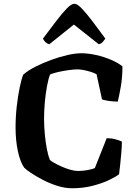

<svg xmlns="http://www.w3.org/2000/svg" viewBox="-20 -1004 728 1024"><path d="M365 0Q325 0 283.5 -13.5Q242 -27 206 -46Q170 -65 144 -82.5Q118 -100 109 -110Q88 -139 75.5 -197Q63 -255 63 -324Q63 -382 69.5 -438.5Q76 -495 85.5 -540Q95 -585 104 -606Q129 -628 168.5 -648Q208 -668 253 -684.5Q298 -701 340 -710.5Q382 -720 413 -720Q451 -720 493 -710.5Q535 -701 572.5 -685Q610 -669 633 -650Q633 -590 624 -540Q615 -490 608 -462Q575 -463 555 -466.5Q535 -470 524 -474L495 -608Q483 -615 463.5 -621Q444 -627 425.5 -630.5Q407 -634 394 -634Q374 -634 345.5 -630Q317 -626 290.5 -620Q264 -614 247 -607Q238 -584 230.5 -543.5Q223 -503 219 -457.5Q215 -412 215 -373Q215 -331 219 -288Q223 -245 230 -209Q237 -173 246 -151Q252 -145 269.5 -135Q287 -125 310 -115Q333 -105 356 -98.5Q379 -92 398 -92Q408 -92 426 -94Q444 -96 461.5 -100Q479 -104 486 -108L549 -267Q574 -267 596 -261Q618 -255 630 -249Q630 -221 627 -188.5Q624 -156 621 -126Q618 -96 615 -75Q598 -61 561 -43.5Q524 -26 473.5 -13Q423 0 365 0ZM243 -768Q231 -771 222 -780Q213 -789 209 -798Q248 -850 280 -892Q312 -934 336.5 -959Q361 -984 376 -984Q392 -984 416 -959Q440 -934 472 -892Q504 -850 542 -798Q538 -792 529 -781.5Q520 -771 507 -768L374 -873Z"/></svg>

Font: Texturina Medium 12pt
Style: Bold
Weight: 700
Version: Version 1.002